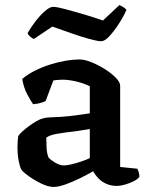

<svg xmlns="http://www.w3.org/2000/svg" viewBox="-20 -735 589 759"><path d="M192 4Q171 4 144 -9Q117 -22 94.5 -38Q72 -54 64 -65Q58 -77 53.5 -101Q49 -125 49 -153Q49 -166 50 -177Q51 -188 52 -197Q56 -204 67.5 -214.5Q79 -225 94.5 -236.5Q110 -248 125 -256.5Q140 -265 150 -267Q158 -270 177 -271Q196 -272 219 -273Q234 -274 249 -275.5Q264 -277 279 -279Q294 -281 308 -283Q322 -285 335 -287V-394Q311 -406 281 -413Q251 -420 227 -420Q218 -420 207.5 -419Q197 -418 191 -417L160 -335Q155 -333 143.5 -329Q132 -325 111 -323Q102 -335 87.5 -362.5Q73 -390 68 -423Q89 -441 118 -455.5Q147 -470 178.5 -480Q210 -490 240 -495Q270 -500 294 -500Q314 -500 341.5 -489Q369 -478 395 -461.5Q421 -445 438 -427.5Q455 -410 455 -396V-75L523 -68Q525 -64 528 -55.5Q531 -47 531 -36Q524 -26 507.5 -18Q491 -10 473 -5Q455 0 442 0Q419 0 400 -8.5Q381 -17 368.5 -30.5Q356 -44 348 -58Q326 -45 296.5 -30.5Q267 -16 239 -6Q211 4 192 4ZM233 -81Q244 -81 263 -85.5Q282 -90 302.5 -97Q323 -104 335 -110V-225Q316 -222 294.5 -218.5Q273 -215 253 -213Q228 -210 202.5 -205.5Q177 -201 163 -191Q163 -175 164 -152Q165 -129 172 -112Q181 -102 199 -91.5Q217 -81 233 -81ZM380 -572Q366 -572 333 -581Q300 -590 260.5 -604Q221 -618 187 -630L114 -581Q108 -583 100.5 -589Q93 -595 89 -604Q102 -627 120.5 -651Q139 -675 158 -691.5Q177 -708 190 -708Q204 -708 238 -699Q272 -690 312.5 -678Q353 -666 387 -654L452 -715Q461 -711 468 -706.5Q475 -702 480 -696Q468 -669 449.5 -640.5Q431 -612 412.5 -592Q394 -572 380 -572Z"/></svg>

Font: Texturina 12pt SemiBold
Style: Regular
Weight: 600
Designer: Guillermo Torres Carreño
Foundry: Omnibus-Type
Version: Version 1.002